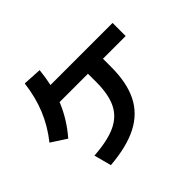

<svg xmlns="http://www.w3.org/2000/svg" viewBox="-161 -958 1185 1185"><g transform="rotate(-45 432.0 -365.0)"><path d="M494.1 -426.8V-498H246.6Q204.1 -392.6 125 -300.8L25.4 -365.2Q89.4 -445.8 125.7 -534.2Q162.1 -622.6 175.8 -731.4L298.8 -724.6Q293 -666 281.2 -612.3H823.2V-498H625V-426.8Q625 -289.1 580.1 -199Q535.2 -108.9 440.7 -60.1Q346.2 -11.2 195.3 1L165 -112.3Q287.6 -120.6 358.9 -153.8Q430.2 -187 462.2 -252.4Q494.1 -317.9 494.1 -426.8Z"/></g></svg>

Font: Pretendard GOV
Style: Bold
Weight: 700
Designer: Base glyphs from Inter by Rasmus Andersson; Hangeul glyphs from Noto Sans CJK(Source Han Sans) by Jang Soo-young and Kan
Foundry: Kil Hyung-jin
Version: Version 1.309